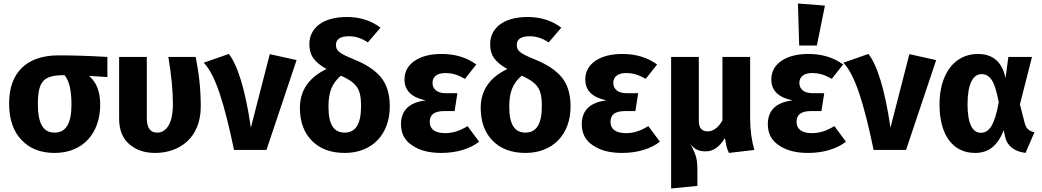

<svg xmlns="http://www.w3.org/2000/svg" viewBox="-20 -856 5950 1096"><path d="M593 -531C490 -537 397 -540 315 -540C127 -540 32 -437 32 -266C32 -177 55 -107 102 -58C148 -8 211 17 292 17C452 17 552 -94 552 -259C552 -332 531 -387 488 -423L593 -416ZM292 -99C227 -99 196 -149 196 -265C196 -309 201 -343 210 -366C229 -412 268 -427 347 -427H348C375 -396 388 -340 388 -259C388 -151 356 -99 292 -99Z M941 -531C958 -430 967 -340 967 -261C967 -148 927 -99 878 -99C838 -99 818 -124 818 -183V-531H660V-180C660 -115 679 -66 718 -33C757 1 806 17 866 17C1001 17 1126 -66 1126 -248C1126 -349 1116 -434 1097 -531Z M1143 -498C1210 -429 1260 -267 1316 0H1501L1673 -513L1520 -547L1412 -127C1381 -344 1335 -488 1286 -548Z M1998 -518C1910 -554 1898 -568 1898 -601C1898 -630 1920 -649 1971 -649C2011 -649 2043 -638 2080 -614L2152 -698C2098 -739 2034 -759 1960 -759C1819 -759 1746 -693 1746 -604C1746 -545 1768 -505 1844 -462C1745 -415 1692 -341 1692 -241C1692 -161 1715 -98 1761 -52C1806 -6 1869 17 1948 17C2104 17 2205 -89 2205 -248C2205 -317 2189 -372 2156 -413C2123 -454 2071 -489 1998 -518ZM1948 -99C1884 -99 1855 -147 1855 -247C1855 -328 1874 -380 1926 -424C1959 -409 1983 -395 1999 -380C2031 -351 2041 -316 2041 -249C2041 -149 2010 -99 1948 -99Z M2501 -548C2437 -548 2386 -535 2347 -509C2308 -482 2289 -447 2289 -402C2289 -339 2330 -299 2411 -283C2316 -272 2269 -226 2269 -147C2269 -94 2290 -54 2333 -26C2375 3 2430 17 2499 17C2586 17 2662 -6 2715 -47L2649 -136C2602 -108 2564 -96 2521 -96C2462 -96 2433 -120 2433 -160C2433 -201 2458 -222 2517 -222H2575L2591 -324H2524C2476 -324 2449 -347 2449 -383C2449 -419 2477 -439 2521 -439C2562 -439 2594 -429 2634 -406L2699 -488C2644 -528 2578 -548 2501 -548Z M3030 -518C2942 -554 2930 -568 2930 -601C2930 -630 2952 -649 3003 -649C3043 -649 3075 -638 3112 -614L3184 -698C3130 -739 3066 -759 2992 -759C2851 -759 2778 -693 2778 -604C2778 -545 2800 -505 2876 -462C2777 -415 2724 -341 2724 -241C2724 -161 2747 -98 2793 -52C2838 -6 2901 17 2980 17C3136 17 3237 -89 3237 -248C3237 -317 3221 -372 3188 -413C3155 -454 3103 -489 3030 -518ZM2980 -99C2916 -99 2887 -147 2887 -247C2887 -328 2906 -380 2958 -424C2991 -409 3015 -395 3031 -380C3063 -351 3073 -316 3073 -249C3073 -149 3042 -99 2980 -99Z M3533 -548C3469 -548 3418 -535 3379 -509C3340 -482 3321 -447 3321 -402C3321 -339 3362 -299 3443 -283C3348 -272 3301 -226 3301 -147C3301 -94 3322 -54 3365 -26C3407 3 3462 17 3531 17C3618 17 3694 -6 3747 -47L3681 -136C3634 -108 3596 -96 3553 -96C3494 -96 3465 -120 3465 -160C3465 -201 3490 -222 3549 -222H3607L3623 -324H3556C3508 -324 3481 -347 3481 -383C3481 -419 3509 -439 3553 -439C3594 -439 3626 -429 3666 -406L3731 -488C3676 -528 3610 -548 3533 -548Z M4286 0C4270 -56 4262 -117 4262 -182V-531H4104V-169C4080 -126 4050 -106 4019 -106C3986 -106 3969 -126 3969 -167V-531H3811V220L3961 205V113C3961 81 3958 55 3952 35C3945 14 3935 -9 3921 -34C3945 -2 3971 8 4010 8C4051 8 4087 -17 4118 -68C4125 -27 4129 -8 4141 17Z M4542 -596H4643L4689 -824L4535 -836ZM4595 -548C4531 -548 4480 -535 4441 -509C4402 -482 4383 -447 4383 -402C4383 -339 4424 -299 4505 -283C4410 -272 4363 -226 4363 -147C4363 -94 4384 -54 4427 -26C4469 3 4524 17 4593 17C4680 17 4756 -6 4809 -47L4743 -136C4696 -108 4658 -96 4615 -96C4556 -96 4527 -120 4527 -160C4527 -201 4552 -222 4611 -222H4669L4685 -324H4618C4570 -324 4543 -347 4543 -383C4543 -419 4571 -439 4615 -439C4656 -439 4688 -429 4728 -406L4793 -488C4738 -528 4672 -548 4595 -548Z M4794 -498C4861 -429 4911 -267 4967 0H5152L5324 -513L5171 -547L5063 -127C5032 -344 4986 -488 4937 -548Z M5562 -548C5425 -548 5343 -429 5343 -261C5343 -82 5421 17 5546 17C5626 17 5675 -26 5710 -113L5717 -77C5729 -23 5768 8 5834 17L5885 -101C5854 -108 5837 -122 5829 -155L5802 -260L5871 -531H5736L5720 -410C5701 -502 5648 -548 5562 -548ZM5583 -433C5608 -433 5627 -421 5642 -398C5657 -375 5670 -333 5681 -272C5658 -141 5626 -98 5579 -98C5532 -98 5503 -148 5503 -261C5503 -376 5534 -433 5583 -433Z"/></svg>

Font: Fira Sans
Style: Bold
Weight: 700
Designer: Carrois Corporate & Edenspiekermann AG
Foundry: Carrois Corporate GbR & Edenspiekermann AG
Version: Version 4.203